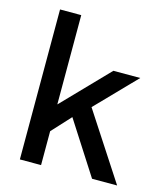

<svg xmlns="http://www.w3.org/2000/svg" viewBox="-105 -780 751 862"><g transform="rotate(15 270.0 -348.5)"><path d="M403 0 246 -244.5 166 -157.5V0H67.5V-697H166V-282L370 -493H495L317.5 -310L519.5 0Z"/></g></svg>

Font: HK Grotesk Medium
Style: Regular
Weight: 500
Designer: Alfredo Marco Pradil
Foundry: Hanken Design Co.
Version: Version 3.001;FEAKit 1.0